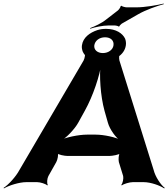

<svg xmlns="http://www.w3.org/2000/svg" viewBox="-83 -1016 939 1071"><path d="M580 -112 604 -34C607 -21 602 7 593 16L597 18C606 10 640 0 658 0H718C758 0 810 19 833 35L836 32C813 15 783 -31 774 -68L583 -679C580 -691 581 -718 590 -726L588 -728C579 -720 544 -711 528 -711H446C430 -711 399 -720 392 -728L388 -726C395 -718 390 -691 383 -678L25 -67C6 -31 -36 15 -63 32L-61 35C-35 19 24 0 64 0H124C142 0 173 10 180 18L184 16C177 7 180 -21 187 -34L231 -112C238 -125 245 -156 238 -164L234 -162C241 -153 277 -146 295 -146H526C544 -146 582 -153 591 -162L587 -164C578 -156 577 -125 580 -112ZM353 -331 390 -398C437 -482 474 -597 483 -664H479C470 -597 477 -482 500 -398L519 -331C529 -295 563 -247 590 -230L592 -234C565 -250 497 -265 451 -265H402C356 -265 284 -250 253 -234L257 -231C287 -247 333 -295 353 -331ZM575 -958 509 -907C485 -887 444 -868 419 -859L421 -856C444 -864 490 -874 524 -874H558C563 -874 577 -871 578 -868L583 -869C582 -872 594 -882 596 -884L687 -936C730 -961 794 -983 831 -993L830 -996C793 -987 726 -975 676 -975H624C616 -975 596 -980 595 -984L590 -982C591 -978 581 -963 575 -958ZM374 -763C372 -750 375 -738 379 -727C394 -696 426 -674 484 -674C553 -674 611 -708 619 -763C621 -776 619 -789 615 -800C601 -830 564 -855 509 -855C491 -855 476 -853 460 -848C418 -834 380 -807 374 -763ZM503 -808C535 -808 554 -789 550 -763C547 -739 522 -720 491 -720C460 -720 440 -738 443 -763C447 -789 471 -808 503 -808Z"/></svg>

Font: Asimov
Style: EdgeWideIt
Weight: 500
Designer: Google
Version: Version 2.000980: 2014